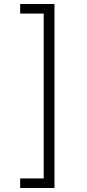

<svg xmlns="http://www.w3.org/2000/svg" viewBox="-20 -807 435 962"><path d="M81 87H199V-739H81V-787H253V135H81Z"/></svg>

Font: Noto Sans Bengali UI Light
Style: Regular
Weight: 300
Designer: Jelle Bosma - Monotype Design Team
Foundry: Monotype Imaging Inc.
Version: Version 2.003; ttfautohint (v1.8.4.7-5d5b)